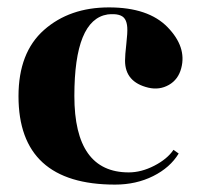

<svg xmlns="http://www.w3.org/2000/svg" viewBox="-20 -490 543 519"><path d="M30 -230Q30 -348 99 -409Q168 -470 274.5 -470Q381 -470 433 -416.5Q485 -363 470 -306Q462 -275 436.5 -260.5Q411 -246 381 -253Q318 -268 318 -326Q318 -341 321.5 -371.5Q325 -402 324 -416Q323 -430 318 -438Q308 -455 271 -451Q181 -437 181 -230.5Q181 -24 328 -24Q362 -24 397 -42Q432 -60 449 -85L463 -75Q440 -37 394 -14Q348 9 291 9Q30 9 30 -230Z"/></svg>

Font: Rozha One
Style: Regular
Weight: 400
Designer: Tim Donaldson, Indian Type Foundry
Foundry: Indian Type Foundry
Version: Version 1.300;PS 1.0;hotconv 1.0.78;makeotf.lib2.5.61930; tt